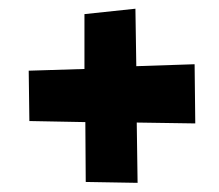

<svg xmlns="http://www.w3.org/2000/svg" viewBox="-20 -528 496 434"><path d="M172.9 -252 173.8 -116.7 291 -114.7 289.1 -251 421.4 -249 419.9 -382.8 288.1 -378.4 286.1 -508.3 170.9 -496.1V-372.1L44.9 -368.2L46.4 -254.4Z"/></svg>

Font: Luckiest Guy
Style: Regular
Weight: 400
Designer: Astigmatic (AOETI)
Foundry: Astigmatic (AOETI)
Version: Version 1.001